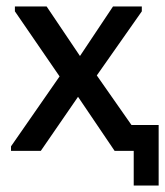

<svg xmlns="http://www.w3.org/2000/svg" viewBox="-20 -466 510 593"><path d="M393 0H334L221 -167L106 0H14V-14L164 -230L26 -431V-446H124L227 -293L329 -446H418V-431L279 -233L386 -80H470V107H393Z"/></svg>

Font: Tilda Sans Medium
Style: Regular
Weight: 500
Designer: ParaType Ltd
Foundry: ParaType Ltd
Version: Version 1.009